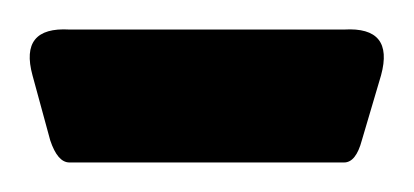

<svg xmlns="http://www.w3.org/2000/svg" viewBox="-47 -110 280 130"><path d="M0 0Q-8 0 -13 -15L-25 -59Q-34 -92 0 -90H186Q220 -92 211 -59L198 -15Q194 0 186 0Z"/></svg>

Font: Amiri Modified
Style: Regular
Weight: 400
Version: 0.117-H1